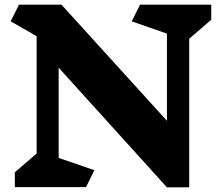

<svg xmlns="http://www.w3.org/2000/svg" viewBox="-20 -806 947 828"><path d="M796 -639V2H700L233 -514V-125L387 -72L351 1H44V-63L138 -144V-650L26 -714L62 -786H245L700 -285V-661L548 -714L584 -786H891V-721Z"/></svg>

Font: Inknut Antiqua ExtraBold
Style: Regular
Weight: 800
Designer: Claus Eggers Sørensen
Foundry: Claus Eggers Sørensen
Version: Version 1.003; ttfautohint (v1.8.2) -l 8 -r 50 -G 200 -x 14 